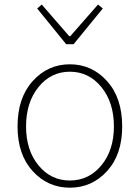

<svg xmlns="http://www.w3.org/2000/svg" viewBox="-20 -828 626 860"><path d="M58.6 -261.7Q58.6 -389.6 126.5 -464.8Q194.3 -540 293 -540Q391.6 -540 459.5 -464.8Q527.3 -389.6 527.3 -261.7Q527.3 -135.7 459.5 -61.5Q391.6 12.7 293 12.7Q194.3 12.7 126.5 -61.5Q58.6 -135.7 58.6 -261.7ZM490.2 -261.7Q490.2 -369.1 434.1 -438Q377.9 -506.8 293 -506.8Q208 -506.8 152.3 -438Q96.7 -369.1 96.7 -261.7Q96.7 -155.3 152.3 -87.4Q208 -19.5 293 -19.5Q377.9 -19.5 434.1 -87.4Q490.2 -155.3 490.2 -261.7ZM276.4 -629.9 146.5 -790 167 -807.6 290 -666H294.9L418.9 -807.6L440.4 -790L309.6 -629.9Z"/></svg>

Font: Gen Shin Gothic ExtraLight
Style: Regular
Weight: 100
Designer: [Source Han Sans]
Ryoko NISHIZUKA  (kana & ideographs); Paul D. Hunt (Latin, Greek & Cyrillic); Wenlong ZHANG  (bopomofo
Version: Version 1.002.20150607